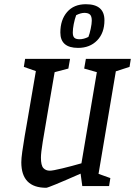

<svg xmlns="http://www.w3.org/2000/svg" viewBox="-20 -882 640 910"><path d="M529 -544 447 -58 503 -38 497 0H370L362 -59Q210 8 199 8Q81 8 81 -113Q81 -131 85.5 -163Q90 -195 97 -237Q104 -279 108 -300Q145 -512 150 -545L93 -565L99 -603H312L304 -557L239 -540L209 -366Q191 -262 182.5 -209.5Q174 -157 174 -135Q174 -98 185.5 -85.5Q197 -73 216 -73Q230 -73 275.5 -84Q321 -95 366 -108L439 -540L379 -557L387 -603H600L594 -565ZM266 -728Q266 -788 298 -825Q330 -862 387 -862Q475 -862 475 -786Q475 -726 440.5 -690.5Q406 -655 350 -655Q266 -655 266 -728ZM399 -707Q405 -722 410 -746Q415 -770 415 -784Q415 -805 406.5 -813Q398 -821 380 -821Q363 -821 341 -810Q334 -791 329.5 -768Q325 -745 325 -728Q325 -710 332.5 -703Q340 -696 357 -696Q377 -696 399 -707Z"/></svg>

Font: Grenze
Style: Italic
Weight: 400
Italic angle: -10°
Designer: Renata Polastri
Foundry: Omnibus-Type
Version: Version 1.002; ttfautohint (v1.8)